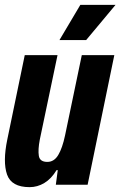

<svg xmlns="http://www.w3.org/2000/svg" viewBox="-20 -761 496 791"><path d="M102 10Q27 10 9 -42Q-9 -94 10 -186L82 -534H217L144 -186Q136 -144 140 -119Q144 -94 175 -94Q203 -94 220 -122.5Q237 -151 248 -203L317 -534H451L341 0H210L218 -60H213Q191 -24 162.5 -7Q134 10 102 10ZM225 -596 311 -741H456L335 -596Z"/></svg>

Font: Mona Sans Condensed
Style: Bold Italic
Weight: 700
Width: 3
Italic angle: -11.7°
Designer: Deni Anggara
Foundry: GitHub
Version: Version 1.001; ttfautohint (v1.8.4.7-5d5b);gftools[0.9.31]